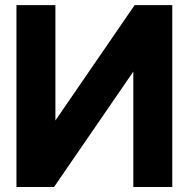

<svg xmlns="http://www.w3.org/2000/svg" viewBox="-20 -743 750 763"><path d="M515.1 -722.7 200.2 -264.2V-722.7H45.4V0H194.8L509.8 -458.5V0H664.6V-722.7Z"/></svg>

Font: Giphurs ExtraBold
Style: Regular
Weight: 800
Version: Version 1.000